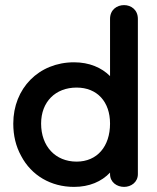

<svg xmlns="http://www.w3.org/2000/svg" viewBox="-20 -716 616 752"><path d="M270 16C330 16 378 -5 411 -40V-34C411 -2 438 16 466 16C493 16 520 -2 520 -34V-642C520 -678 493 -696 466 -696C438 -696 411 -678 411 -642V-418C378 -451 330 -472 270 -472C132 -472 32 -370 32 -232C32 -185 42 -143 63 -105C103 -29 179 16 270 16ZM280 -83C197 -83 141 -143 141 -232C141 -317 197 -373 280 -373C361 -373 411 -317 411 -232C411 -143 361 -83 280 -83Z"/></svg>

Font: Dongle
Style: Regular
Weight: 400
Designer: Yanghee Ryu
Foundry: Yanghee Ryu
Version: Version 2.000